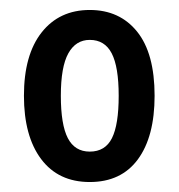

<svg xmlns="http://www.w3.org/2000/svg" viewBox="-20 -742 359 385"><path d="M290 -550Q290 -468 256.5 -422.5Q223 -377 160 -377Q97 -377 62.5 -423Q28 -469 28 -550Q28 -632 63.5 -677Q99 -722 160 -722Q220 -722 255 -678.5Q290 -635 290 -550ZM102 -550Q102 -492 116 -465Q130 -438 160 -438Q191 -438 204.5 -465Q218 -492 218 -550Q218 -608 204 -635Q190 -662 160 -662Q132 -662 117 -635Q102 -608 102 -550Z"/></svg>

Font: Noto Sans Khmer UI ExtraCondensed Medium
Style: Regular
Weight: 500
Width: 2
Designer: Danh Hong and the Monotype Design Team
Foundry: Monotype Imaging Inc.
Version: Version 2.002; ttfautohint (v1.8.4.7-5d5b)